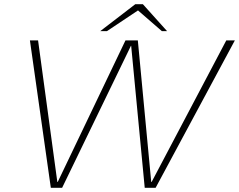

<svg xmlns="http://www.w3.org/2000/svg" viewBox="-20 -893 1143 918"><path d="M223 5 123 -700H162L256 -9L239 -23H256L580 -700H639L704 -13L693 -23H705L1062 -700H1103L724 5H672L606 -686L623 -674H606L277 5ZM459 -744 627 -873H663L644 -846L491 -744ZM754 -744 632 -850 627 -873H663L779 -744Z"/></svg>

Font: REM Thin
Style: Italic
Weight: 250
Italic angle: -11°
Designer: Octavio Pardo
Foundry: Ashler Design
Version: Version 1.005;gftools[0.9.28]